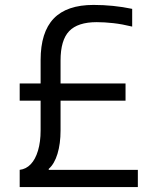

<svg xmlns="http://www.w3.org/2000/svg" viewBox="-20 -760 640 780"><path d="M60 -70Q86 -73 105 -93Q124 -113 134.5 -148.5Q145 -184 145 -230V-516Q145 -629 198 -684.5Q251 -740 360 -740Q400 -740 439.5 -736Q479 -732 517 -724V-652Q476 -662 440 -666Q404 -670 373 -670Q296 -670 261 -633.5Q226 -597 226 -514V-230Q226 -176 213.5 -135Q201 -94 178 -74V-70H540V0H60ZM60 -351V-421H490V-351Z"/></svg>

Font: M PLUS Code Latin Expanded
Style: Regular
Weight: 400
Width: 7
Designer: Coji Morishita
Foundry: UNDERFOREST DESIGN
Version: Version 1.002; ttfautohint (v1.8.3)